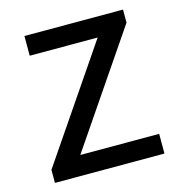

<svg xmlns="http://www.w3.org/2000/svg" viewBox="-87 -620 647 696"><g transform="rotate(-15 237.0 -271.5)"><path d="M35 0H446V-74H150L436 -494V-543H66V-469H321L35 -49Z"/></g></svg>

Font: Noto Sans JP
Style: Regular
Weight: 400
Designer: Ryoko NISHIZUKA  (kana, bopomofo & ideographs); Paul D. Hunt (Latin, Greek & Cyrillic); Sandoll Communications , Soo-you
Foundry: Adobe
Version: Version 2.002;hotconv 1.0.116;makeotfexe 2.5.65601